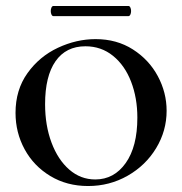

<svg xmlns="http://www.w3.org/2000/svg" viewBox="-20 -611 610 643"><path d="M32 -233Q32 -310 72 -366Q112 -422 174 -451Q236 -480 300 -480Q371 -480 425 -445.5Q479 -411 508.5 -356Q538 -301 538 -240Q538 -173 503 -115Q468 -57 407.5 -22.5Q347 12 275 12Q204 12 148.5 -21.5Q93 -55 62.5 -111Q32 -167 32 -233ZM440 -217Q440 -283 419 -337.5Q398 -392 358.5 -424Q319 -456 266 -456Q201 -456 166 -406Q131 -356 131 -262Q131 -191 152.5 -133.5Q174 -76 212 -43Q250 -10 299 -10Q362 -10 401 -65Q440 -120 440 -217ZM150 -574Q150 -581 152.5 -586Q155 -591 159 -591H410Q414 -591 416.5 -586Q419 -581 419 -574Q419 -567 416.5 -562Q414 -557 410 -557H159Q155 -557 152.5 -562Q150 -567 150 -574Z"/></svg>

Font: Cormorant SC SemiBold
Style: Regular
Weight: 600
Designer: Christian Thalmann (Catharsis Fonts)
Version: Version 3.000